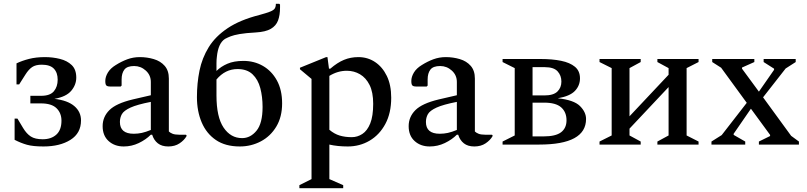

<svg xmlns="http://www.w3.org/2000/svg" viewBox="-20 -762 4255 1012"><path d="M205 -28Q250 -28 277 -52.5Q304 -77 304 -126Q304 -166 278 -191.5Q252 -217 196 -217H140V-257H197Q244 -257 264 -281Q284 -305 284 -342Q284 -379 264 -400Q244 -421 200 -421Q168 -421 149.5 -408.5Q131 -396 114 -369L81 -317H67V-428Q96 -442 133 -451.5Q170 -461 217 -461Q258 -461 296 -451.5Q334 -442 358 -419Q382 -396 382 -353Q382 -315 355.5 -283.5Q329 -252 267 -241Q336 -233 371.5 -203Q407 -173 407 -127Q407 -60 351.5 -25Q296 10 209 10Q154 10 122 1Q90 -8 57 -25V-137H72L102 -87Q120 -57 142.5 -42.5Q165 -28 205 -28Z M632 10Q584 10 552.5 -18.5Q521 -47 521 -97Q521 -146 556.5 -181.5Q592 -217 680 -238L775 -260V-330Q775 -366 748.5 -390Q722 -414 687 -414Q650 -414 635.5 -395Q621 -376 621 -343V-311L616 -306H561Q546 -306 540.5 -311.5Q535 -317 535 -335Q535 -357 548.5 -379.5Q562 -402 590 -419Q620 -438 651 -449.5Q682 -461 717 -461Q755 -461 790.5 -450.5Q826 -440 848 -415Q870 -390 870 -348V-69Q877 -62 889.5 -57Q902 -52 924 -52H959L963 -50V-44Q951 -23 926.5 -6.5Q902 10 867 10Q833 10 812 -6.5Q791 -23 782 -52H775Q749 -26 711.5 -8Q674 10 632 10ZM612 -119Q612 -57 685 -57Q707 -57 727.5 -61.5Q748 -66 775 -77V-225Q703 -211 668 -195Q633 -179 622.5 -160.5Q612 -142 612 -119Z M1434 -742H1452L1456 -738V-722Q1456 -682 1445.5 -654Q1435 -626 1407.5 -610Q1380 -594 1329 -591Q1274 -588 1243 -582.5Q1212 -577 1195.5 -570.5Q1179 -564 1166 -557Q1130 -534 1123 -462Q1121 -447 1121 -428.5Q1121 -410 1121 -388Q1144 -411 1178.5 -426Q1213 -441 1263 -441Q1320 -441 1366 -414.5Q1412 -388 1439.5 -338Q1467 -288 1467 -217Q1467 -146 1436.5 -95Q1406 -44 1355 -17Q1304 10 1244 10Q1168 10 1118 -24Q1068 -58 1043 -117Q1018 -176 1018 -250Q1018 -323 1031.5 -389.5Q1045 -456 1080 -513Q1115 -570 1180 -613.5Q1245 -657 1347 -683Q1384 -693 1403 -700.5Q1422 -708 1428 -717Q1434 -726 1434 -742ZM1121 -259Q1121 -145 1158.5 -89.5Q1196 -34 1256 -34Q1300 -34 1332 -73Q1364 -112 1364 -198Q1364 -252 1352 -297.5Q1340 -343 1311 -370.5Q1282 -398 1232 -398Q1167 -398 1121 -343Z M1558 230V214L1622 182V-346L1561 -397V-405L1699 -461H1706L1714 -400H1721Q1758 -432 1793 -446.5Q1828 -461 1869 -461Q1918 -461 1957 -435Q1996 -409 2019 -361.5Q2042 -314 2042 -247Q2042 -166 2011 -108.5Q1980 -51 1928 -20.5Q1876 10 1813 10Q1759 10 1716 0V182L1789 214V230ZM1808 -389Q1760 -389 1716 -362V-78Q1742 -56 1770.5 -47.5Q1799 -39 1834 -39Q1864 -39 1890 -56Q1916 -73 1931.5 -111.5Q1947 -150 1947 -215Q1947 -276 1928 -314Q1909 -352 1877.5 -370.5Q1846 -389 1808 -389Z M2245 10Q2197 10 2165.5 -18.5Q2134 -47 2134 -97Q2134 -146 2169.5 -181.5Q2205 -217 2293 -238L2388 -260V-330Q2388 -366 2361.5 -390Q2335 -414 2300 -414Q2263 -414 2248.5 -395Q2234 -376 2234 -343V-311L2229 -306H2174Q2159 -306 2153.5 -311.5Q2148 -317 2148 -335Q2148 -357 2161.5 -379.5Q2175 -402 2203 -419Q2233 -438 2264 -449.5Q2295 -461 2330 -461Q2368 -461 2403.5 -450.5Q2439 -440 2461 -415Q2483 -390 2483 -348V-69Q2490 -62 2502.5 -57Q2515 -52 2537 -52H2572L2576 -50V-44Q2564 -23 2539.5 -6.5Q2515 10 2480 10Q2446 10 2425 -6.5Q2404 -23 2395 -52H2388Q2362 -26 2324.5 -8Q2287 10 2245 10ZM2225 -119Q2225 -57 2298 -57Q2320 -57 2340.5 -61.5Q2361 -66 2388 -77V-225Q2316 -211 2281 -195Q2246 -179 2235.5 -160.5Q2225 -142 2225 -119Z M2693 -403 2629 -435V-451H2830Q2891 -451 2937.5 -441.5Q2984 -432 3010.5 -410Q3037 -388 3037 -349Q3037 -311 3010.5 -283Q2984 -255 2920 -244Q3005 -235 3037 -203Q3069 -171 3069 -135Q3069 0 2822 0H2629V-16L2693 -48ZM2852 -408H2787V-259H2849Q2897 -259 2918 -279.5Q2939 -300 2939 -332Q2939 -364 2919 -386Q2899 -408 2852 -408ZM2848 -221H2787V-43H2844Q2909 -43 2937.5 -65Q2966 -87 2966 -128Q2966 -171 2938 -196Q2910 -221 2848 -221Z M3204 -403 3140 -435V-451H3357V-435L3298 -403V-149L3504 -368V-403L3445 -435V-451H3662V-435L3599 -403V-48L3662 -16V0H3445V-16L3504 -48V-303L3298 -84V-48L3357 -16V0H3140V-16L3204 -48Z M3730 0V-16L3784 -50L3916 -220L3781 -405L3734 -435V-451H3956V-435L3891 -406V-400L3980 -279L4060 -394V-400L4005 -435V-451H4174V-435L4121 -401L4002 -249L4150 -46L4191 -16V0H3980V-16L4039 -45V-51L3938 -189L3847 -57V-51L3908 -16V0Z"/></svg>

Font: Spectral Medium
Style: Regular
Weight: 500
Designer: Jean-Baptiste Levee
Foundry: Production Type
Version: Version 2.001